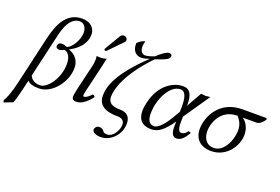

<svg xmlns="http://www.w3.org/2000/svg" viewBox="-122 -1078 2474 1694"><g transform="rotate(20 1115.5 -231.5)"><path d="M142 -20C164 3 199 12 250 12C375 12 486 -132 486 -263C486 -360 416 -390 384 -402C475 -448 526 -516 526 -592C526 -662 469 -698 405 -698C272 -698 207 -597 167 -429L67 7C39 131 16 183 -4 217L2 235L82 204C99 164 110 117 124 58ZM358 -416C335 -426 320 -428 306 -428C287 -428 272 -414 272 -394C272 -378 286 -370 301 -370C316 -370 328 -375 349 -385C395 -375 411 -326 411 -272C411 -141 320 -17 250 -17C194 -17 166 -45 154 -74L250 -490C287 -646 350 -668 389 -668C433 -668 456 -630 456 -583C456 -510 396 -424 358 -416Z M652 -55C645 -55 642 -59 642 -68C642 -79 646 -96 652 -122L704 -343L725 -439C709 -433 689 -429 671 -429C660 -429 640 -430 636 -431L633 -429C635 -419 636 -409 636 -399C636 -371 630 -342 625 -322L576 -115C568 -81 560 -42 560 -23C560 -4 571 10 601 10C649 10 694 -24 740 -83C737 -92 731 -100 717 -100C691 -70 663 -55 652 -55ZM800 -683C789 -683 775 -677 768 -666L683 -523C681 -520 679 -515 679 -514C678 -513 678 -512 678 -511C678 -505 684 -500 691 -500C695 -500 700 -504 704 -508L823 -630C829 -635 831 -640 832 -645C833 -647 833 -649 833 -652C833 -669 818 -683 800 -683Z M1088 39C1088 -19 1058 -57 993 -57C899 -57 875 -92 875 -138C875 -201 909 -355 1125 -579C1217 -610 1253 -624 1253 -655C1253 -668 1245 -675 1225 -675C1203 -675 1163 -646 1117 -604C1086 -591 1050 -582 1030 -582C1009 -582 984 -603 984 -646C984 -667 990 -688 993 -698H985C961 -688 947 -682 923 -658V-649C923 -587 957 -551 1008 -551C1027 -551 1059 -559 1083 -568C851 -349 804 -213 804 -124C804 -51 845 6 990 6C1038 6 1054 32 1054 62C1054 118 1008 188 959 188C945 188 924 187 918 175C911 161 894 149 870 149C846 149 830 172 830 187C830 210 860 229 911 229C1001 229 1088 146 1088 39Z M1532 -189 1700 -434C1688 -434 1672 -429 1658 -429C1644 -429 1628 -434 1614 -434L1533 -292V-302C1533 -390 1511 -442 1443 -442C1358 -442 1232 -380 1189 -196C1182 -167 1178 -140 1178 -115C1178 -37 1216 12 1306 12C1370 12 1422 -29 1491 -128L1490 -89V-81C1490 -18 1507 12 1541 12C1581 12 1610 -14 1646 -77L1623 -86C1600 -56 1588 -49 1564 -49C1544 -49 1531 -77 1531 -128V-131ZM1429 -408C1482 -408 1493 -346 1493 -260C1493 -254 1492 -248 1492 -241V-220L1468 -179C1414 -83 1361 -22 1319 -22C1273 -22 1255 -60 1255 -118C1255 -256 1334 -408 1429 -408Z M1708 -140C1708 -48 1763 12 1867 12C2013 12 2097 -119 2097 -223C2097 -287 2068 -336 2030 -361H2155C2190 -361 2210 -383 2235 -417L2227 -429H2003C1784 -429 1708 -247 1708 -140ZM1983 -361C2013 -325 2031 -291 2031 -241C2031 -143 1971 -22 1881 -22C1804 -22 1777 -85 1777 -145C1777 -204 1816 -361 1983 -361Z"/></g></svg>

Font: Libertinus Serif
Style: Italic
Weight: 400
Italic angle: -12°
Designer: Philipp H. Poll, Khaled Hosny
Foundry: Caleb Maclennan
Version: Version 7.050;RELEASE